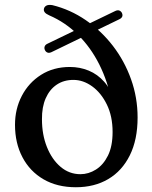

<svg xmlns="http://www.w3.org/2000/svg" viewBox="-20 -755 624 787"><path d="M544 -273.5Q544 -182.5 512.2 -118.5Q480.5 -54.5 423.8 -21Q367 12.5 291 12.5Q214.5 12.5 158.5 -20Q102.5 -52.5 72 -110.5Q41.5 -168.5 41.5 -243.5Q41.5 -308.5 69.5 -362.2Q97.5 -416 148.2 -448.2Q199 -480.5 266.5 -480.5Q307.5 -480.5 343.8 -465.5Q380 -450.5 407.2 -419.8Q434.5 -389 447.5 -341L438 -337Q422 -421 387 -490.8Q352 -560.5 300 -612Q248 -663.5 182 -692Q168.5 -698 163.5 -704.5Q158.5 -711 160 -718.5Q161.5 -727 169.8 -731.8Q178 -736.5 194.5 -734Q268 -716 331.5 -672.5Q395 -629 442.8 -567Q490.5 -505 517.2 -430Q544 -355 544 -273.5ZM152 -266Q152 -203 172.5 -152Q193 -101 228.5 -71Q264 -41 309.5 -41Q343 -41 373.2 -60Q403.5 -79 422.5 -117.2Q441.5 -155.5 441.5 -214Q441.5 -278.5 418 -326.5Q394.5 -374.5 357.8 -401Q321 -427.5 281 -427.5Q241.5 -427.5 212.5 -408Q183.5 -388.5 167.5 -352.5Q151.5 -316.5 152 -266ZM164.5 -549Q160.5 -557 163 -564.2Q165.5 -571.5 174 -575.5L451.5 -709.5Q461.5 -714.5 468.5 -712Q475.5 -709.5 479.5 -702.5Q488 -684.5 468 -675.5L190.5 -541Q181.5 -537 174.8 -539.5Q168 -542 164.5 -549Z"/></svg>

Font: Fraunces
Style: Regular
Weight: 400
Version: Version 1.000;[b76b70a41]